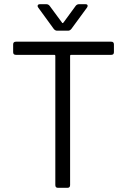

<svg xmlns="http://www.w3.org/2000/svg" viewBox="-20 -900 609 920"><path d="M56.2 -700.2H513.2Q525.9 -700.2 525.9 -687V-649.9Q525.9 -637.2 513.2 -637.2H320.8Q315.9 -637.2 315.9 -631.8V-13.2Q315.9 0 303.2 0H257.8Q245.1 0 245.1 -13.2V-631.8Q245.1 -637.2 240.2 -637.2H56.2Q43 -637.2 43 -649.9V-687Q43 -700.2 56.2 -700.2ZM306.2 -752.9H253.9Q244.6 -752.9 237.8 -761.2L163.1 -863.8Q160.2 -868.2 160.2 -871.1Q160.2 -879.9 171.9 -879.9H202.1Q211.4 -879.9 217.8 -872.1L276.9 -792Q278.8 -786.6 284.2 -792L342.8 -872.1Q349.1 -879.9 358.9 -879.9H389.2Q399.9 -879.9 399.9 -872.1Q399.9 -868.2 397 -863.8L321.8 -761.2Q314.9 -752.9 306.2 -752.9Z"/></svg>

Font: Barlow
Style: Regular
Weight: 400
Designer: Jeremy Tribby
Foundry: Jeremy Tribby
Version: Version 1.101